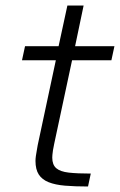

<svg xmlns="http://www.w3.org/2000/svg" viewBox="-20 -678 436 698"><path d="M300 0Q252 0 216.5 -3Q181 -6 157 -15.5Q133 -25 121 -43.5Q109 -62 109 -93Q109 -101 110.5 -111.5Q112 -122 114 -132.5Q116 -143 117 -150L183 -459H60L71 -510H193L225 -658H284L253 -510H396L385 -459H242L177 -155Q174 -142 172.5 -131.5Q171 -121 170.5 -115Q170 -109 170 -105Q170 -79 184.5 -66.5Q199 -54 230 -50.5Q261 -47 310 -47Z"/></svg>

Font: Saira Expanded Light
Style: Italic
Weight: 300
Width: 7
Italic angle: -12°
Designer: Hector Gatti with collaboration of the Omnibus-Type team
Foundry: Omnibus-Type
Version: Version 1.101